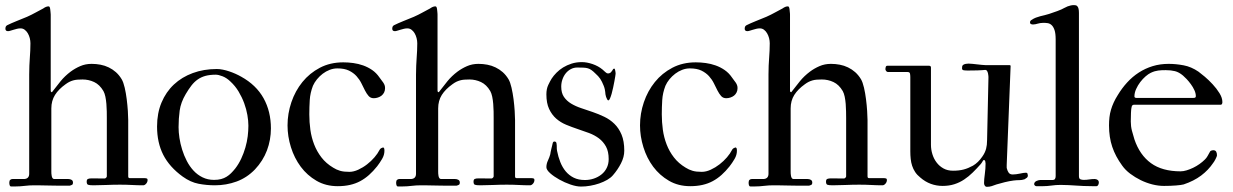

<svg xmlns="http://www.w3.org/2000/svg" viewBox="-20 -719 4786 745"><path d="M16.1 -10.3Q16.1 -18.1 19.8 -21.2Q23.4 -24.4 28.8 -24.4H74.7Q93.3 -25.9 93.3 -44.9V-430.2Q93.3 -449.2 94 -464.6Q94.7 -480 95.7 -494.1Q96.7 -508.3 97.4 -522Q98.1 -535.6 98.1 -550.8Q98.1 -561 95.5 -571.3Q92.8 -581.5 87.9 -589.8Q83 -598.1 75.9 -603.5Q68.8 -608.9 59.6 -608.9Q52.7 -608.9 45.9 -607.2Q39.1 -605.5 32.5 -603.5Q25.9 -601.6 20.5 -599.9Q15.1 -598.1 11.2 -598.1Q1 -598.1 1 -607.4Q1 -611.3 2.2 -615Q3.4 -618.7 7.8 -621.1Q22.5 -628.4 43 -636.7Q63.5 -645 85 -653.8Q103.5 -662.1 117.4 -669.9Q131.3 -677.7 147.5 -686Q152.8 -689.9 158 -692.1Q163.1 -694.3 168.5 -694.3Q172.9 -694.3 174.3 -686.5Q174.8 -685.5 175 -682.1Q175.3 -678.7 175.8 -674.6Q176.3 -670.4 176.5 -667Q176.8 -663.6 176.8 -662.1V-367.7Q176.8 -361.3 181.6 -361.3Q198.7 -383.8 215.3 -404.1Q231.9 -424.3 253.9 -440.9Q271 -453.6 291.3 -462.4Q311.5 -471.2 335.4 -471.2Q353 -471.2 369.9 -468Q386.7 -464.8 401.9 -457.5Q417 -450.2 429.7 -439Q442.4 -427.7 452.1 -411.6Q459 -399.9 463.9 -378.7Q468.8 -357.4 471.7 -334Q474.6 -310.5 476.1 -288.6Q477.5 -266.6 477.5 -253.4V-34.7Q477.5 -27.8 483.4 -27.8H540Q545.4 -27.8 549.1 -26.6Q552.7 -25.4 552.7 -21Q552.7 -12.7 547.1 -6.3Q541.5 0 535.6 0Q513.7 0 492.2 -1.2Q470.7 -2.4 445.3 -2.4Q418.9 -2.4 391.8 -1.2Q364.7 0 342.3 0Q326.7 0 321.5 -2.2Q316.4 -4.4 316.4 -14.2Q316.4 -22.5 321.3 -24.7Q326.2 -26.9 336.4 -26.9Q352.1 -26.9 365.2 -26.6Q378.4 -26.4 386.2 -26.4Q388.7 -26.4 391.6 -29.3Q394.5 -32.2 394.5 -34.7V-260.3Q394.5 -272 394.3 -286.6Q394 -301.3 392.8 -315.9Q391.6 -330.6 388.9 -343.8Q386.2 -356.9 381.3 -365.7Q366.7 -390.6 345.5 -400.6Q324.2 -410.6 300.3 -410.6Q289.1 -410.6 280.3 -409.9Q271.5 -409.2 263.9 -407Q256.3 -404.8 249.3 -401.4Q242.2 -397.9 234.4 -392.1Q207.5 -373 193.4 -350.6Q179.2 -328.1 179.2 -298.3V-53.2Q179.2 -50.3 179.4 -45.4Q179.7 -40.5 180.7 -35.9Q181.6 -31.2 183.8 -27.8Q186 -24.4 190.4 -24.4H244.6Q252 -24.4 257.6 -21.2Q263.2 -18.1 263.2 -10.3Q263.2 -4.4 260.3 -2.4Q257.3 -0.5 250.5 1.5H215.8Q203.6 1.5 189.5 1.2Q175.3 1 161.4 0.7Q147.5 0.5 134.8 0.2Q122.1 0 112.8 0Q93.8 0 75.9 2.2Q58.1 4.4 42.5 4.4H22.9Q19 4.4 17.6 0Q16.1 -4.4 16.1 -10.3Z M589.4 -228Q589.4 -279.8 606.7 -321Q624 -362.3 654.8 -391.1Q685.5 -419.9 728 -435.5Q770.5 -451.2 821.3 -451.2Q832.5 -451.2 844.7 -448.7Q856.9 -446.3 869.4 -442.1Q881.8 -438 893.8 -432.6Q905.8 -427.2 916 -421.4Q974.1 -389.2 1002.7 -337.9Q1031.2 -286.6 1031.2 -220.7Q1031.2 -176.3 1015.9 -135.5Q1000.5 -94.7 969.2 -61.5Q938 -29.3 897.9 -14.6Q857.9 0 814 0Q781.7 0 750.7 -5.9Q719.7 -11.7 689 -33.7Q637.7 -70.8 613.5 -118.2Q589.4 -165.5 589.4 -228ZM672.9 -225.6Q672.9 -206.1 676.3 -183.6Q679.7 -161.1 686.8 -138.4Q693.8 -115.7 704.8 -94.5Q715.8 -73.2 731 -56.9Q746.1 -40.5 766.1 -30.8Q786.1 -21 810.5 -21Q826.2 -21 837.9 -24.2Q849.6 -27.3 859.1 -33.2Q868.7 -39.1 876.7 -47.1Q884.8 -55.2 892.6 -64.9Q906.2 -82.5 916 -103.5Q925.8 -124.5 932.1 -146.5Q938.5 -168.5 941.2 -190.2Q943.8 -211.9 943.8 -231.4Q943.8 -250 939.9 -272.7Q936 -295.4 927.5 -318.6Q918.9 -341.8 905.8 -363.8Q892.6 -385.7 874 -402.8Q859.9 -416.5 843.8 -422.9Q827.6 -429.2 817.4 -429.2Q794.4 -429.2 777.3 -424.6Q760.3 -419.9 747.1 -410.6Q733.9 -401.4 722.9 -387.2Q711.9 -373 700.7 -354Q681.6 -321.8 677.2 -290Q672.9 -258.3 672.9 -225.6Z M1272.9 -68.4Q1279.3 -64.5 1285.6 -61.5Q1292 -58.6 1299.3 -56.4Q1306.6 -54.2 1315.4 -53.2Q1324.2 -52.2 1335.4 -52.2Q1352.1 -52.2 1370.1 -60.5Q1388.2 -68.8 1404.3 -81.3Q1420.4 -93.8 1433.1 -108.6Q1445.8 -123.5 1452.1 -136.2Q1454.6 -141.6 1458.7 -143.8Q1462.9 -146 1467.3 -147Q1470.7 -144.5 1471.2 -141.1Q1471.7 -137.7 1471.7 -134.3Q1471.7 -117.7 1462.6 -102.3Q1453.6 -86.9 1443.4 -73.7Q1428.2 -54.7 1412.1 -40.3Q1396 -25.9 1377.7 -16.1Q1359.4 -6.3 1337.9 -1.5Q1316.4 3.4 1290.5 3.4Q1244.1 3.4 1208 -17.6Q1171.9 -38.6 1147 -72Q1122.1 -105.5 1108.9 -147.7Q1095.7 -189.9 1095.7 -232.4Q1095.7 -278.3 1110.6 -322.3Q1125.5 -366.2 1153.3 -400.6Q1181.2 -435.1 1221.2 -456.1Q1261.2 -477.1 1312 -477.1Q1331.1 -477.1 1350.8 -474.4Q1370.6 -471.7 1389.2 -465.1Q1407.7 -458.5 1424.1 -447.3Q1440.4 -436 1452.1 -418.9Q1456.1 -413.1 1460 -408.2Q1463.9 -403.3 1467 -398.7Q1470.2 -394 1472.2 -388.9Q1474.1 -383.8 1474.1 -377Q1474.1 -367.7 1470.5 -360.4Q1466.8 -353 1460.7 -348.1Q1454.6 -343.3 1446.5 -340.6Q1438.5 -337.9 1430.2 -337.9Q1418 -337.9 1410.4 -346.4Q1402.8 -355 1396.2 -367.9Q1389.6 -380.9 1382.3 -395.8Q1375 -410.6 1363.3 -423.6Q1351.6 -436.5 1334 -445.1Q1316.4 -453.6 1289.1 -453.6Q1273.9 -453.6 1259.3 -448Q1244.6 -442.4 1232.2 -432.9Q1219.7 -423.3 1210 -411.4Q1200.2 -399.4 1194.3 -386.2Q1183.6 -358.4 1181.9 -330.8Q1180.2 -303.2 1180.2 -275.4Q1180.2 -245.1 1184.3 -215.3Q1188.5 -185.5 1199 -158.4Q1209.5 -131.3 1227.3 -108.2Q1245.1 -85 1272.9 -68.4Z M1517.1 -10.3Q1517.1 -18.1 1520.8 -21.2Q1524.4 -24.4 1529.8 -24.4H1575.7Q1594.2 -25.9 1594.2 -44.9V-430.2Q1594.2 -449.2 1595 -464.6Q1595.7 -480 1596.7 -494.1Q1597.7 -508.3 1598.4 -522Q1599.1 -535.6 1599.1 -550.8Q1599.1 -561 1596.4 -571.3Q1593.8 -581.5 1588.9 -589.8Q1584 -598.1 1576.9 -603.5Q1569.8 -608.9 1560.5 -608.9Q1553.7 -608.9 1546.9 -607.2Q1540 -605.5 1533.4 -603.5Q1526.9 -601.6 1521.5 -599.9Q1516.1 -598.1 1512.2 -598.1Q1502 -598.1 1502 -607.4Q1502 -611.3 1503.2 -615Q1504.4 -618.7 1508.8 -621.1Q1523.4 -628.4 1543.9 -636.7Q1564.5 -645 1585.9 -653.8Q1604.5 -662.1 1618.4 -669.9Q1632.3 -677.7 1648.4 -686Q1653.8 -689.9 1658.9 -692.1Q1664.1 -694.3 1669.4 -694.3Q1673.8 -694.3 1675.3 -686.5Q1675.8 -685.5 1676 -682.1Q1676.3 -678.7 1676.8 -674.6Q1677.2 -670.4 1677.5 -667Q1677.7 -663.6 1677.7 -662.1V-367.7Q1677.7 -361.3 1682.6 -361.3Q1699.7 -383.8 1716.3 -404.1Q1732.9 -424.3 1754.9 -440.9Q1772 -453.6 1792.2 -462.4Q1812.5 -471.2 1836.4 -471.2Q1854 -471.2 1870.8 -468Q1887.7 -464.8 1902.8 -457.5Q1918 -450.2 1930.7 -439Q1943.4 -427.7 1953.1 -411.6Q1960 -399.9 1964.8 -378.7Q1969.7 -357.4 1972.7 -334Q1975.6 -310.5 1977.1 -288.6Q1978.5 -266.6 1978.5 -253.4V-34.7Q1978.5 -27.8 1984.4 -27.8H2041Q2046.4 -27.8 2050 -26.6Q2053.7 -25.4 2053.7 -21Q2053.7 -12.7 2048.1 -6.3Q2042.5 0 2036.6 0Q2014.6 0 1993.2 -1.2Q1971.7 -2.4 1946.3 -2.4Q1919.9 -2.4 1892.8 -1.2Q1865.7 0 1843.3 0Q1827.6 0 1822.5 -2.2Q1817.4 -4.4 1817.4 -14.2Q1817.4 -22.5 1822.3 -24.7Q1827.1 -26.9 1837.4 -26.9Q1853 -26.9 1866.2 -26.6Q1879.4 -26.4 1887.2 -26.4Q1889.6 -26.4 1892.6 -29.3Q1895.5 -32.2 1895.5 -34.7V-260.3Q1895.5 -272 1895.3 -286.6Q1895 -301.3 1893.8 -315.9Q1892.6 -330.6 1889.9 -343.8Q1887.2 -356.9 1882.3 -365.7Q1867.7 -390.6 1846.4 -400.6Q1825.2 -410.6 1801.3 -410.6Q1790 -410.6 1781.2 -409.9Q1772.5 -409.2 1764.9 -407Q1757.3 -404.8 1750.2 -401.4Q1743.2 -397.9 1735.4 -392.1Q1708.5 -373 1694.3 -350.6Q1680.2 -328.1 1680.2 -298.3V-53.2Q1680.2 -50.3 1680.4 -45.4Q1680.7 -40.5 1681.6 -35.9Q1682.6 -31.2 1684.8 -27.8Q1687 -24.4 1691.4 -24.4H1745.6Q1752.9 -24.4 1758.5 -21.2Q1764.2 -18.1 1764.2 -10.3Q1764.2 -4.4 1761.2 -2.4Q1758.3 -0.5 1751.5 1.5H1716.8Q1704.6 1.5 1690.4 1.2Q1676.3 1 1662.4 0.7Q1648.4 0.5 1635.7 0.2Q1623 0 1613.8 0Q1594.7 0 1576.9 2.2Q1559.1 4.4 1543.5 4.4H1523.9Q1520 4.4 1518.6 0Q1517.1 -4.4 1517.1 -10.3Z M2100.1 -70.3Q2100.1 -83.5 2106.2 -96.4Q2112.3 -109.4 2115.2 -120.6Q2115.2 -122.6 2116.5 -128.7Q2117.7 -134.8 2119.4 -141.8Q2121.1 -148.9 2122.6 -154.8Q2124 -160.6 2124.5 -163.1Q2126 -169.9 2131.3 -169.9Q2139.2 -169.9 2139.6 -160.6Q2140.6 -153.8 2140.4 -147.7Q2140.1 -141.6 2141.6 -133.3Q2146 -110.4 2154.1 -90.1Q2162.1 -69.8 2175 -54.2Q2188 -38.6 2206.3 -29.5Q2224.6 -20.5 2249.5 -20.5Q2267.6 -20.5 2284.2 -26.1Q2300.8 -31.7 2313.7 -42Q2326.7 -52.2 2334.2 -67.4Q2341.8 -82.5 2341.8 -101.6Q2341.8 -131.3 2331.3 -150.4Q2320.8 -169.4 2304 -182.1Q2287.1 -194.8 2265.4 -202.9Q2243.7 -210.9 2220.9 -218.5Q2198.2 -226.1 2176.5 -235.1Q2154.8 -244.1 2137.9 -259Q2121.1 -273.9 2110.6 -296.4Q2100.1 -318.8 2100.1 -353Q2100.1 -374 2107.4 -389.4Q2114.7 -404.8 2120.6 -414.1Q2127.9 -425.3 2139.2 -436.8Q2150.4 -448.2 2165 -457.3Q2179.7 -466.3 2198 -472.2Q2216.3 -478 2237.8 -478Q2256.8 -478 2279.1 -470.5Q2301.3 -462.9 2317.9 -449.2Q2323.2 -444.8 2328.6 -439.5Q2334 -434.1 2339.4 -434.1Q2346.2 -434.1 2350.6 -438.7Q2355 -443.4 2359.4 -451.2Q2360.4 -452.1 2361.6 -452.4Q2362.8 -452.6 2363.8 -452.6Q2365.2 -452.6 2366 -450Q2366.7 -447.3 2367.4 -444.1Q2368.2 -440.9 2368.4 -437.7Q2368.7 -434.6 2368.7 -433.1Q2368.7 -431.6 2367.4 -423.3Q2366.2 -415 2364 -403.6Q2361.8 -392.1 2359.1 -379.2Q2356.4 -366.2 2353.3 -355.2Q2350.1 -344.2 2346.9 -336.9Q2343.8 -329.6 2340.8 -329.6Q2339.8 -329.6 2338.9 -330.1Q2336.9 -331.1 2336.9 -332Q2333 -338.9 2331.5 -343.8Q2330.1 -348.6 2329.3 -353Q2328.6 -357.4 2328.4 -362.1Q2328.1 -366.7 2326.7 -372.6Q2325.7 -376.5 2324.7 -380.1Q2323.7 -383.8 2322.3 -386.7Q2315.9 -402.8 2309.1 -413.1Q2302.2 -423.3 2290 -434.1Q2281.7 -442.4 2275.1 -447Q2268.6 -451.7 2261.2 -453.9Q2253.9 -456.1 2244.1 -456.5Q2234.4 -457 2220.2 -457Q2206.5 -457 2195.1 -450.9Q2183.6 -444.8 2175.3 -434.6Q2167 -424.3 2162.4 -410.9Q2157.7 -397.5 2157.7 -382.8Q2157.7 -358.4 2168.2 -343Q2178.7 -327.6 2196 -317.1Q2213.4 -306.6 2235.4 -299.3Q2257.3 -292 2280 -284.2Q2302.7 -276.4 2324.7 -265.9Q2346.7 -255.4 2364 -238.5Q2381.3 -221.7 2391.8 -196.5Q2402.3 -171.4 2402.3 -134.3Q2402.3 -109.9 2389.6 -85.2Q2377 -60.5 2358.4 -39.1Q2350.1 -29.3 2336.2 -21.2Q2322.3 -13.2 2305.4 -7.3Q2288.6 -1.5 2270.3 1.7Q2252 4.9 2234.4 4.9Q2216.8 4.9 2193.8 -2.9Q2170.9 -10.7 2149.9 -22.5Q2128.9 -34.2 2114.5 -47.1Q2100.1 -60.1 2100.1 -70.3Z M2640.6 -68.4Q2647 -64.5 2653.3 -61.5Q2659.7 -58.6 2667 -56.4Q2674.3 -54.2 2683.1 -53.2Q2691.9 -52.2 2703.1 -52.2Q2719.7 -52.2 2737.8 -60.5Q2755.9 -68.8 2772 -81.3Q2788.1 -93.8 2800.8 -108.6Q2813.5 -123.5 2819.8 -136.2Q2822.3 -141.6 2826.4 -143.8Q2830.6 -146 2835 -147Q2838.4 -144.5 2838.9 -141.1Q2839.4 -137.7 2839.4 -134.3Q2839.4 -117.7 2830.3 -102.3Q2821.3 -86.9 2811 -73.7Q2795.9 -54.7 2779.8 -40.3Q2763.7 -25.9 2745.4 -16.1Q2727.1 -6.3 2705.6 -1.5Q2684.1 3.4 2658.2 3.4Q2611.8 3.4 2575.7 -17.6Q2539.6 -38.6 2514.6 -72Q2489.7 -105.5 2476.6 -147.7Q2463.4 -189.9 2463.4 -232.4Q2463.4 -278.3 2478.3 -322.3Q2493.2 -366.2 2521 -400.6Q2548.8 -435.1 2588.9 -456.1Q2628.9 -477.1 2679.7 -477.1Q2698.7 -477.1 2718.5 -474.4Q2738.3 -471.7 2756.8 -465.1Q2775.4 -458.5 2791.7 -447.3Q2808.1 -436 2819.8 -418.9Q2823.7 -413.1 2827.6 -408.2Q2831.5 -403.3 2834.7 -398.7Q2837.9 -394 2839.8 -388.9Q2841.8 -383.8 2841.8 -377Q2841.8 -367.7 2838.1 -360.4Q2834.5 -353 2828.4 -348.1Q2822.3 -343.3 2814.2 -340.6Q2806.2 -337.9 2797.9 -337.9Q2785.6 -337.9 2778.1 -346.4Q2770.5 -355 2763.9 -367.9Q2757.3 -380.9 2750 -395.8Q2742.7 -410.6 2731 -423.6Q2719.2 -436.5 2701.7 -445.1Q2684.1 -453.6 2656.7 -453.6Q2641.6 -453.6 2627 -448Q2612.3 -442.4 2599.9 -432.9Q2587.4 -423.3 2577.6 -411.4Q2567.9 -399.4 2562 -386.2Q2551.3 -358.4 2549.6 -330.8Q2547.9 -303.2 2547.9 -275.4Q2547.9 -245.1 2552 -215.3Q2556.2 -185.5 2566.7 -158.4Q2577.1 -131.3 2595 -108.2Q2612.8 -85 2640.6 -68.4Z M2884.8 -10.3Q2884.8 -18.1 2888.4 -21.2Q2892.1 -24.4 2897.5 -24.4H2943.4Q2961.9 -25.9 2961.9 -44.9V-430.2Q2961.9 -449.2 2962.6 -464.6Q2963.4 -480 2964.4 -494.1Q2965.3 -508.3 2966.1 -522Q2966.8 -535.6 2966.8 -550.8Q2966.8 -561 2964.1 -571.3Q2961.4 -581.5 2956.5 -589.8Q2951.7 -598.1 2944.6 -603.5Q2937.5 -608.9 2928.2 -608.9Q2921.4 -608.9 2914.6 -607.2Q2907.7 -605.5 2901.1 -603.5Q2894.5 -601.6 2889.2 -599.9Q2883.8 -598.1 2879.9 -598.1Q2869.6 -598.1 2869.6 -607.4Q2869.6 -611.3 2870.8 -615Q2872.1 -618.7 2876.5 -621.1Q2891.1 -628.4 2911.6 -636.7Q2932.1 -645 2953.6 -653.8Q2972.2 -662.1 2986.1 -669.9Q3000 -677.7 3016.1 -686Q3021.5 -689.9 3026.6 -692.1Q3031.7 -694.3 3037.1 -694.3Q3041.5 -694.3 3043 -686.5Q3043.5 -685.5 3043.7 -682.1Q3043.9 -678.7 3044.4 -674.6Q3044.9 -670.4 3045.2 -667Q3045.4 -663.6 3045.4 -662.1V-367.7Q3045.4 -361.3 3050.3 -361.3Q3067.4 -383.8 3084 -404.1Q3100.6 -424.3 3122.6 -440.9Q3139.6 -453.6 3159.9 -462.4Q3180.2 -471.2 3204.1 -471.2Q3221.7 -471.2 3238.5 -468Q3255.4 -464.8 3270.5 -457.5Q3285.6 -450.2 3298.3 -439Q3311 -427.7 3320.8 -411.6Q3327.6 -399.9 3332.5 -378.7Q3337.4 -357.4 3340.3 -334Q3343.3 -310.5 3344.7 -288.6Q3346.2 -266.6 3346.2 -253.4V-34.7Q3346.2 -27.8 3352.1 -27.8H3408.7Q3414.1 -27.8 3417.7 -26.6Q3421.4 -25.4 3421.4 -21Q3421.4 -12.7 3415.8 -6.3Q3410.2 0 3404.3 0Q3382.3 0 3360.8 -1.2Q3339.4 -2.4 3314 -2.4Q3287.6 -2.4 3260.5 -1.2Q3233.4 0 3210.9 0Q3195.3 0 3190.2 -2.2Q3185.1 -4.4 3185.1 -14.2Q3185.1 -22.5 3189.9 -24.7Q3194.8 -26.9 3205.1 -26.9Q3220.7 -26.9 3233.9 -26.6Q3247.1 -26.4 3254.9 -26.4Q3257.3 -26.4 3260.3 -29.3Q3263.2 -32.2 3263.2 -34.7V-260.3Q3263.2 -272 3262.9 -286.6Q3262.7 -301.3 3261.5 -315.9Q3260.3 -330.6 3257.6 -343.8Q3254.9 -356.9 3250 -365.7Q3235.4 -390.6 3214.1 -400.6Q3192.9 -410.6 3168.9 -410.6Q3157.7 -410.6 3148.9 -409.9Q3140.1 -409.2 3132.6 -407Q3125 -404.8 3117.9 -401.4Q3110.8 -397.9 3103 -392.1Q3076.2 -373 3062 -350.6Q3047.9 -328.1 3047.9 -298.3V-53.2Q3047.9 -50.3 3048.1 -45.4Q3048.3 -40.5 3049.3 -35.9Q3050.3 -31.2 3052.5 -27.8Q3054.7 -24.4 3059.1 -24.4H3113.3Q3120.6 -24.4 3126.2 -21.2Q3131.8 -18.1 3131.8 -10.3Q3131.8 -4.4 3128.9 -2.4Q3126 -0.5 3119.1 1.5H3084.5Q3072.3 1.5 3058.1 1.2Q3043.9 1 3030 0.7Q3016.1 0.5 3003.4 0.2Q2990.7 0 2981.4 0Q2962.4 0 2944.6 2.2Q2926.8 4.4 2911.1 4.4H2891.6Q2887.7 4.4 2886.2 0Q2884.8 -4.4 2884.8 -10.3Z M3798.3 -8.3Q3798.3 -22.5 3801.3 -43.5Q3804.2 -64.5 3804.2 -84.5Q3804.2 -87.9 3803 -93Q3801.8 -98.1 3797.4 -98.1Q3795.4 -98.1 3792.7 -93Q3790 -87.9 3785.6 -82.5Q3770 -64.9 3754.4 -49.6Q3738.8 -34.2 3721.2 -22.5Q3703.6 -10.7 3683.1 -4.2Q3662.6 2.4 3637.7 2.4Q3613.8 2.4 3591.8 -5.6Q3569.8 -13.7 3550.8 -30.3Q3538.6 -40 3531 -51.5Q3523.4 -63 3519.3 -75.7Q3515.1 -88.4 3513.7 -102.5Q3512.2 -116.7 3512.2 -131.8V-419.9Q3512.2 -427.2 3511 -433.3Q3509.8 -439.5 3502 -439.5H3425.8Q3421.4 -439.5 3418.5 -443.4Q3415.5 -447.3 3415.5 -451.2Q3415.5 -453.1 3416.7 -458.5Q3418 -463.9 3423.3 -463.9H3584.5Q3592.3 -463.9 3592.3 -457V-157.2Q3592.3 -138.7 3597.9 -120.6Q3603.5 -102.5 3614.3 -88.4Q3625 -74.2 3640.9 -65.4Q3656.7 -56.6 3677.7 -56.6Q3701.7 -56.6 3719.2 -61.3Q3736.8 -65.9 3755.4 -76.2Q3775.9 -88.4 3791.5 -111.3Q3797.4 -119.6 3800.8 -127Q3804.2 -134.3 3806.2 -141.6Q3808.1 -148.9 3809.1 -157.2Q3810.1 -165.5 3810.1 -175.8L3815.4 -418Q3815.4 -419.4 3815.2 -424.1Q3814.9 -428.7 3813.7 -434.1Q3812.5 -439.5 3810.1 -443.6Q3807.6 -447.8 3803.2 -447.8Q3800.3 -447.8 3791.7 -446.8Q3783.2 -445.8 3772 -445.8Q3761.2 -445.8 3751.7 -445.6Q3742.2 -445.3 3736.8 -445.3Q3726.6 -445.3 3719.7 -446.3Q3712.9 -447.3 3712.9 -453.6Q3712.9 -457 3713.4 -460.9Q3713.9 -464.8 3717.3 -467.3Q3721.7 -470.2 3727.3 -471.2Q3732.9 -472.2 3738.3 -472.2Q3745.1 -472.2 3753.9 -471.2Q3762.7 -470.2 3772 -469.2Q3781.2 -468.3 3789.6 -467.3Q3797.9 -466.3 3804.2 -466.3H3897.9Q3901.4 -466.3 3901.4 -462.9L3886.2 -78.6V-71.8Q3886.2 -69.3 3886.2 -67.9Q3886.2 -66.4 3887.2 -64Q3889.2 -55.7 3894 -48.8Q3898.9 -42 3909.7 -42Q3916 -42 3923.3 -43Q3930.7 -43.9 3937.5 -45.4Q3944.3 -46.9 3950.4 -47.9Q3956.5 -48.8 3960.4 -48.8Q3965.8 -48.8 3967 -44.9Q3968.3 -41 3968.3 -38.1Q3968.3 -32.2 3964.1 -29.1Q3960 -25.9 3955.6 -23.4Q3944.8 -20 3936 -20Q3930.7 -20 3926 -19.8Q3921.4 -19.5 3913.1 -18.6Q3897.5 -16.6 3879.2 -12.2Q3860.8 -7.8 3846.7 -3.4Q3836.4 0.5 3827.9 3.2Q3819.3 5.9 3809.6 5.9Q3804.2 5.9 3801.3 1.5Q3798.3 -2.9 3798.3 -8.3Z M3992.7 -4.4Q3992.7 -8.8 3995.4 -12Q3998 -15.1 4001.7 -16.8Q4005.4 -18.6 4009.3 -19.5Q4013.2 -20.5 4015.6 -20.5H4064.5Q4076.2 -20.5 4076.2 -35.6V-565.9Q4076.2 -589.4 4071.8 -602.3Q4067.4 -615.2 4060.5 -621.6Q4053.7 -627.9 4045.2 -629.2Q4036.6 -630.4 4028.3 -630.4Q4021.5 -630.4 4016.1 -629.4Q4010.7 -628.4 4006.3 -627.2Q4002 -626 3997.6 -625Q3993.2 -624 3988.3 -624Q3983.9 -624 3980.2 -625.7Q3976.6 -627.4 3976.6 -631.8Q3976.6 -638.7 3983.4 -642.1Q3991.2 -647.5 3999.5 -650.6Q4007.8 -653.8 4016.4 -656Q4024.9 -658.2 4033.7 -660.2Q4042.5 -662.1 4050.8 -665Q4072.3 -672.4 4082.5 -676Q4092.8 -679.7 4098.4 -682.4Q4104 -685.1 4108.4 -687.5Q4112.8 -689.9 4122.6 -694.3Q4135.3 -699.2 4147.5 -699.2Q4149.4 -699.2 4153.8 -698.5Q4158.2 -697.8 4160.6 -694.3Q4166.5 -688 4166.5 -668.9V-35.6Q4166.5 -25.4 4172.4 -23.2Q4178.2 -21 4185.1 -21Q4196.3 -21 4206.3 -22.7Q4216.3 -24.4 4227.5 -24.4Q4233.9 -24.4 4238.8 -21Q4243.7 -17.6 4243.7 -10.7Q4243.7 -5.9 4241.2 -1.2Q4238.8 3.4 4234.4 3.4H4218.3Q4200.2 3.4 4184.8 2.7Q4169.4 2 4154.8 1Q4140.1 0 4126 -0.7Q4111.8 -1.5 4095.7 -1.5Q4076.7 -1.5 4059.8 1Q4043 3.4 4027.3 3.4H4001Q3998 3.4 3995.4 0.7Q3992.7 -2 3992.7 -4.4Z M4716.3 -312.5H4378.4Q4373 -310.5 4372.1 -308.3Q4371.1 -306.2 4370.1 -299.8Q4369.1 -295.4 4368.4 -280.8Q4367.7 -266.1 4367.7 -247.6Q4367.7 -229 4372.1 -211.9Q4376.5 -194.8 4381.8 -178.2Q4402.3 -117.7 4446 -85.9Q4489.7 -54.2 4561 -54.2Q4571.8 -54.2 4584.5 -58.1Q4597.2 -62 4609.9 -68.1Q4622.6 -74.2 4634.3 -82.5Q4646 -90.8 4654.8 -99.6Q4661.1 -105.5 4665.3 -113Q4669.4 -120.6 4675.8 -131.8Q4677.7 -133.8 4681.2 -135Q4684.6 -136.2 4687 -136.2Q4695.8 -136.2 4699 -130.6Q4702.1 -125 4702.1 -116.7Q4702.1 -114.3 4700.4 -110.1Q4698.7 -106 4696.5 -101.6Q4694.3 -97.2 4691.7 -93Q4689 -88.9 4687.5 -86.9Q4668.9 -59.1 4640.6 -37.8Q4612.3 -16.6 4572.8 -3.4Q4564 -1 4542.7 0.7Q4521.5 2.4 4496.6 2.4Q4474.6 2.4 4451.4 -3.4Q4428.2 -9.3 4406.2 -20Q4384.3 -30.8 4365.5 -44.9Q4346.7 -59.1 4334.5 -76.2Q4308.1 -112.3 4295.7 -149.4Q4283.2 -186.5 4283.2 -232.4Q4283.2 -249 4284.9 -263.9Q4286.6 -278.8 4290.8 -293Q4294.9 -307.1 4301.3 -321Q4307.6 -335 4316.9 -349.6Q4333 -376.5 4353.5 -398.9Q4374 -421.4 4398.9 -437.5Q4423.8 -453.6 4452.6 -462.4Q4481.4 -471.2 4514.6 -471.2Q4542.5 -471.2 4572.5 -465.6Q4602.5 -460 4630.4 -440.9Q4639.2 -434.6 4654.8 -421.4Q4670.4 -408.2 4685.5 -391.8Q4700.7 -375.5 4711.9 -357.4Q4723.1 -339.4 4723.1 -322.8Q4723.1 -318.4 4721.4 -315.4Q4719.7 -312.5 4716.3 -312.5ZM4391.1 -338.9H4608.4Q4616.7 -338.9 4618.4 -341.1Q4620.1 -343.3 4620.1 -345.7Q4620.1 -356.9 4614.5 -369.1Q4608.9 -381.3 4600.8 -392.3Q4592.8 -403.3 4584.5 -412.1Q4576.2 -420.9 4570.3 -425.8Q4554.7 -439 4539.1 -442.9Q4523.4 -446.8 4503.4 -446.8Q4495.1 -446.8 4488 -446.5Q4481 -446.3 4474.1 -445.3Q4467.3 -444.3 4460.4 -442.4Q4453.6 -440.4 4445.3 -436.5Q4436 -432.1 4425 -422.6Q4414.1 -413.1 4404.5 -400.6Q4395 -388.2 4388.4 -373.5Q4381.8 -358.9 4381.8 -344.7Q4381.8 -338.9 4391.1 -338.9Z"/></svg>

Font: IM FELL French Canon
Style: Regular
Weight: 400
Designer: Igino Marini
Foundry: Igino Marini,
Version: 3.00